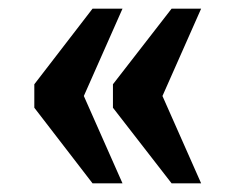

<svg xmlns="http://www.w3.org/2000/svg" viewBox="-20 -491 542 442"><path d="M375 -69 240 -243V-297L375 -471H443L354 -270L443 -69ZM193 -69 59 -243V-297L193 -471H262L173 -270L262 -69Z"/></svg>

Font: Noto Serif Hebrew Condensed ExtraBold
Style: Regular
Weight: 800
Width: 3
Designer: Monotype Design Team
Foundry: Monotype Imaging Inc.
Version: Version 2.004; ttfautohint (v1.8.4.7-5d5b)